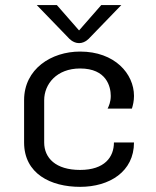

<svg xmlns="http://www.w3.org/2000/svg" viewBox="-20 -720 615 757"><path d="M291.7 -600 204.2 -700H125L250 -570.8C250 -570.8 266.7 -550 291.7 -550C316.7 -550 333.3 -570.8 333.3 -570.8L458.3 -700H379.2ZM295.8 -516.7C182.5 -516.7 75 -448.3 75 -325V-158.3C75 -35 180 16.7 295.8 16.7C411.7 16.7 508.3 -43.3 508.3 -158.3H429.2C429.2 -100.8 392.5 -50 295.8 -50C199.2 -50 154.2 -97.5 154.2 -158.3V-325C154.2 -388.3 203.3 -450 295.8 -450C400.8 -450 416.7 -377.5 416.7 -341.7C416.7 -318.3 409.2 -301.7 404.2 -291.7H500C504.2 -305 508.3 -321.7 508.3 -341.7C508.3 -429.2 432.5 -516.7 295.8 -516.7Z"/></svg>

Font: BoonHome
Style: Book
Weight: 400
Designer: Sungsit Sawaiwan
Foundry: Sungsit Sawaiwan
Version: Version 0.2